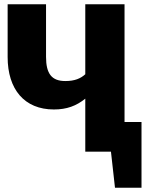

<svg xmlns="http://www.w3.org/2000/svg" viewBox="-20 -715 699 905"><path d="M567 -140V-695H382V-365C360 -345 332 -333 288 -333C224 -333 197 -367 197 -447V-695H16V-446C16 -294 95 -199 234 -199C295 -199 340 -216 382 -250V0H503L522 170H647V-140Z"/></svg>

Font: Fira Sans ExtraBold
Style: Regular
Weight: 800
Designer: bBox Type GmbH & Carrois Corporate GbR & Edenspiekermann AG
Foundry: bBox Type GmbH & Carrois Corporate GbR & Edenspiekermann AG
Version: Version 4.300;PS 004.300;hotconv 1.0.88;makeotf.lib2.5.64775